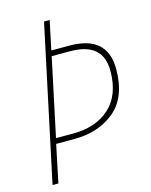

<svg xmlns="http://www.w3.org/2000/svg" viewBox="-109 -785 673 856"><g transform="rotate(-15 227.5 -357.0)"><path d="M26 0H53L89 -173H173Q286 -173 360 -235Q434 -297 434 -427Q434 -581 260 -581H176L204 -714H178ZM95 -198 171 -556H256Q407 -556 407 -426Q407 -314 343.5 -256Q280 -198 174 -198Z"/></g></svg>

Font: Noto Sans UI SemiCondensed Thin
Style: Italic
Weight: 250
Width: 4
Italic angle: -12°
Designer: Monotype Design Team
Foundry: Monotype Imaging Inc.
Version: Version 1.901